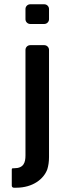

<svg xmlns="http://www.w3.org/2000/svg" viewBox="-20 -687 284 897"><path d="M201 104C206 88 209 69 209 47V-454C209 -466 199 -476 187 -476H121C109 -476 99 -466 99 -454V39C99 72 91 99 46 99H41C37 99 35 101 35 105V180C35 186 39 190 45 190H55C135 190 185 148 201 104ZM121 -575H187C199 -575 209 -585 209 -597V-645C209 -657 199 -667 187 -667H121C109 -667 99 -657 99 -645V-597C99 -585 109 -575 121 -575Z"/></svg>

Font: DIN Rundschrift
Style: Mittel
Weight: 400
Version: Version 1.027